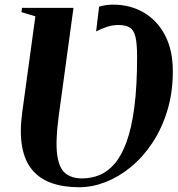

<svg xmlns="http://www.w3.org/2000/svg" viewBox="-20 -776 746 806"><path d="M313 10Q245.5 10 195.5 -8Q145.5 -26 114.2 -64Q83 -102 72.5 -162.2Q62 -222.5 73.5 -306L128.5 -707.5L70 -725L72.5 -743H288.5L226.5 -289Q212.5 -184 220 -127.2Q227.5 -70.5 254.2 -48.8Q281 -27 324 -27Q363 -27 397.5 -41Q432 -55 461 -88.5Q490 -122 511.2 -180.2Q532.5 -238.5 544 -326.2Q555.5 -414 555.5 -537.5Q555.5 -592 548.8 -620.8Q542 -649.5 525 -660.2Q508 -671 477 -671Q452 -671 427.5 -662.8Q403 -654.5 383.5 -644L396 -748Q409 -752 423.2 -754.2Q437.5 -756.5 454.5 -756.5Q526.5 -756.5 583.2 -723.5Q640 -690.5 672.8 -628Q705.5 -565.5 705.5 -477.5Q705.5 -387.5 682.5 -312Q659.5 -236.5 620 -176.8Q580.5 -117 529.8 -75.2Q479 -33.5 423.2 -11.8Q367.5 10 313 10Z"/></svg>

Font: Merriweather 144pt
Style: Bold Italic
Weight: 700
Italic angle: -7.8°
Version: Version 2.101